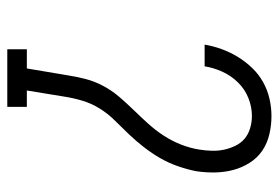

<svg xmlns="http://www.w3.org/2000/svg" viewBox="-142 -642 783 540"><g transform="rotate(90 250.0 -371.5)"><path d="M118 0V-55H172L191 -168Q195 -194 201.5 -219.5Q208 -245 221 -269.5Q234 -294 252 -315Q270 -336 289.5 -356Q309 -376 327.5 -396.5Q346 -417 361 -440Q376 -463 386 -488.5Q396 -514 400 -539Q403 -557 403.5 -575Q404 -593 400.5 -609.5Q397 -626 389.5 -641.5Q382 -657 369.5 -667.5Q357 -678 340 -683Q323 -688 306 -688Q280 -688 255 -678Q230 -668 211 -648.5Q192 -629 181 -604.5Q170 -580 166 -555H105Q109 -579 117.5 -602.5Q126 -626 139 -647.5Q152 -669 170 -688Q188 -707 210.5 -719.5Q233 -732 257.5 -737.5Q282 -743 306 -743Q332 -743 357.5 -737Q383 -731 403.5 -717Q424 -703 437.5 -681.5Q451 -660 457.5 -635.5Q464 -611 464.5 -584.5Q465 -558 461 -531Q456 -506 447 -480Q438 -454 424.5 -430.5Q411 -407 394 -385Q377 -363 358 -343Q339 -323 319 -303Q299 -283 284.5 -259.5Q270 -236 262.5 -210.5Q255 -185 251 -159L234 -55H280V0Z"/></g></svg>

Font: Iosevka Slab Light
Style: Italic
Weight: 300
Italic angle: -9°
Monospace: yes
Designer: Belleve Invis
Foundry: Belleve Invis
Version: Version 11.1.1; ttfautohint (v1.8.3)